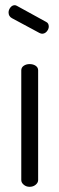

<svg xmlns="http://www.w3.org/2000/svg" viewBox="-20 -720 229 740"><path d="M94 0Q81 0 71.5 -8Q62 -16 62 -26V-449Q62 -460 71.5 -466.5Q81 -473 94 -473Q108 -473 117.5 -466.5Q127 -460 127 -449V-26Q127 -16 117.5 -8Q108 0 94 0ZM142 -590Q140 -590 137 -591Q134 -592 132 -593L26 -650Q13 -657 13 -672Q13 -682 20 -691Q27 -700 37 -700Q41 -700 46 -697L157 -636Q168 -631 168 -618Q168 -608 160.5 -599Q153 -590 142 -590Z"/></svg>

Font: Dosis
Style: Regular
Weight: 400
Designer: EdgarTolentino, PabloImpallari, IginoMarini
Foundry: EdgarTolentino, PabloImpallari, IginoMarini
Version: Version 3.001; ttfautohint (v1.8.2)